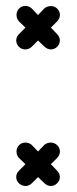

<svg xmlns="http://www.w3.org/2000/svg" viewBox="-20 -579 257 641"><path d="M43 -8.8C31.2 2.9 31.2 21 43 32.7C54.7 44.9 74.2 44.9 85.9 33.2L106.9 12.2L128.9 33.2C141.1 44.9 159.2 44.9 170.9 32.7C183.1 21 182.6 2.9 170.9 -8.8L149.9 -30.8L170.9 -51.8C183.1 -64 183.1 -83 170.9 -94.2C159.2 -106 139.6 -105.5 127.9 -95.2L106.9 -73.2L85.9 -95.2C74.2 -105.5 54.7 -106 43.5 -94.2C32.2 -83 32.7 -63.5 43 -51.8L64.9 -30.8ZM43 -464.8C31.2 -453.1 31.2 -435.1 43 -422.9C54.7 -411.1 74.2 -411.1 85.9 -422.9L106.9 -443.8L128.9 -422.9C141.1 -411.1 159.2 -411.1 170.9 -422.9C183.1 -435.1 182.6 -453.1 170.9 -464.8L149.9 -486.8L170.9 -507.8C183.1 -520 183.1 -539.1 170.9 -550.3C159.2 -562 139.6 -561 127.9 -550.8L106.9 -528.8L85.9 -550.8C74.2 -562 54.7 -562 43.5 -550.3C32.2 -539.1 32.7 -519.5 43 -507.8L64.9 -486.8Z"/></svg>

Font: Nemoy
Style: Medium
Weight: 500
Designer: BSozoo
Foundry: BSozoo
Version: Version 001.000